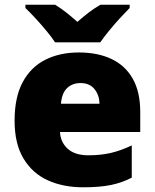

<svg xmlns="http://www.w3.org/2000/svg" viewBox="-20 -786 658 816"><path d="M315 -563Q396 -563 454.5 -535Q513 -507 544.5 -451Q576 -395 576 -310V-225H235Q237 -182 267.5 -154Q298 -126 356 -126Q408 -126 451 -136Q494 -146 540 -168V-31Q500 -10 452.5 0Q405 10 333 10Q249 10 183.5 -19.5Q118 -49 80 -112Q42 -175 42 -273Q42 -373 76.5 -437Q111 -501 172.5 -532Q234 -563 315 -563ZM322 -433Q288 -433 265.5 -412Q243 -391 239 -345H403Q402 -382 381.5 -407.5Q361 -433 322 -433ZM214 -606Q199 -629 176.5 -656Q154 -683 130.5 -708.5Q107 -734 88 -752V-766H214Q240 -750 261.5 -733Q283 -716 309 -693Q335 -716 358 -733.5Q381 -751 407 -766H531V-752Q514 -735 490.5 -709.5Q467 -684 444.5 -656.5Q422 -629 406 -606Z"/></svg>

Font: Noto Sans Cham Black
Style: Regular
Weight: 900
Version: Version 2.002